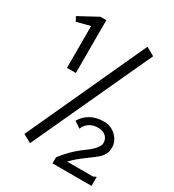

<svg xmlns="http://www.w3.org/2000/svg" viewBox="-181 -779 863 954"><g transform="rotate(30 250.0 -302.0)"><path d="M76 16 389 -665 437 -638 123 42ZM263 -168Q282 -200 313.5 -217.5Q345 -235 389 -235Q410 -235 427.5 -227.5Q445 -220 458.5 -207Q472 -194 479.5 -177.5Q487 -161 487 -143Q487 -127 483.5 -115Q480 -103 470.5 -91Q461 -79 443.5 -65Q426 -51 398 -31Q354 1 329 29H475Q479 29 484 25.5Q489 22 494 22V73H270V38Q288 14 314 -12.5Q340 -39 375 -65L398 -82Q439 -117 439 -140Q439 -165 422.5 -179.5Q406 -194 379 -194Q333 -194 308 -160Q305 -157 303.5 -151.5Q302 -146 300 -143ZM146 -677V-374H95V-614L18 -594L5 -619L112 -677Z"/></g></svg>

Font: InconsolataGo
Style: Regular
Weight: 400
Designer: Raph Levien, Kirill Tkachev
Foundry: Cyreal
Version: Version 1.013